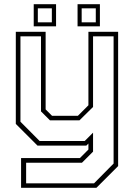

<svg xmlns="http://www.w3.org/2000/svg" viewBox="-20 -691 643 911"><path d="M158 0 55 -103V-540H196.5V-172L227 -141.5H349.5L399.5 -191.5V-540H540.5V97L437.5 200H80V59H359L399.5 18.5V-10L389.5 0ZM104 179H426L519 85V-518.5H421.5V-183.5L357 -120H217L174.5 -162.5V-518.5H77V-113.5L168 -22H382L421.5 -61.5V28.5L369 81H104ZM348 -566V-671H454V-566ZM140 -566V-671H246V-566ZM159.5 -585H226V-651.5H159.5ZM367.5 -585H434.5V-651.5H367.5Z"/></svg>

Font: Tourney Thin ExtraLight
Style: Regular
Weight: 250
Version: Version 1.015